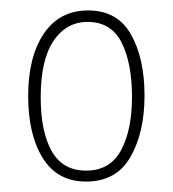

<svg xmlns="http://www.w3.org/2000/svg" viewBox="-20 -795 331 368"><path d="M257 -612Q257 -541 230 -494Q203 -447 145 -447Q90 -447 62 -492Q34 -537 34 -611Q34 -686 64 -730.5Q94 -775 149 -775Q205 -775 231 -729Q257 -683 257 -612ZM58 -609Q58 -543 79 -505.5Q100 -468 145 -468Q191 -468 212 -507Q233 -546 233 -609Q233 -674 213 -713.5Q193 -753 148 -753Q107 -753 82.5 -716.5Q58 -680 58 -609Z"/></svg>

Font: Noto Sans Tamil UI ExtraCondensed Thin
Style: Regular
Weight: 100
Width: 2
Designer: Jelle Bosma - Monotype Design Team
Foundry: Monotype Imaging Inc.
Version: Version 2.004; ttfautohint (v1.8.4.7-5d5b)